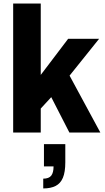

<svg xmlns="http://www.w3.org/2000/svg" viewBox="-20 -745 590 1079"><path d="M54 0V-725H209V-324L363 -527H537L371 -320L544 0H370L268 -199L209 -135V0ZM223 314V259Q255 259 268 242Q281 225 281 190H227V65H347V167Q347 222 333.5 254Q320 286 292.5 300Q265 314 223 314Z"/></svg>

Font: Archivo SemiCondensed ExtraBold
Style: Regular
Weight: 800
Width: 4
Designer: Hector Gatti
Foundry: Omnibus-Type
Version: Version 2.001